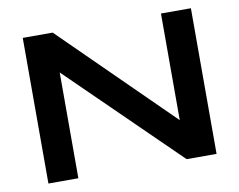

<svg xmlns="http://www.w3.org/2000/svg" viewBox="-73 -743 1046 840"><g transform="rotate(-10 450.5 -323.5)"><path d="M733 -132 691 -115V-647H824V0H691L168 -511L210 -528V0H77V-647H210Z"/></g></svg>

Font: Syne
Style: Bold
Weight: 700
Designer: Lucas Descroix
Foundry: Bonjour Monde
Version: Version 2.200